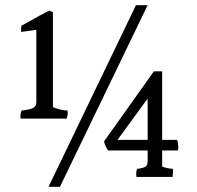

<svg xmlns="http://www.w3.org/2000/svg" viewBox="-20 -730 759 740"><path d="M240 -304Q241 -300 241 -292.5Q241 -285 237 -273H59Q59 -278 59 -286Q59 -294 63 -304Q94 -307 107 -313.5Q120 -320 120 -336V-615L62 -607Q60 -622 63 -631Q148 -679 170 -689L184 -683V-317Q213 -305 240 -304ZM504 -710H549L211 -10H167ZM549 -191V-350L433 -191ZM605 -150V-88Q622 -81 647 -79Q647 -60 645 -48H506Q505 -53 505 -61Q505 -69 508 -79Q532 -82 540.5 -87.5Q549 -93 549 -109V-150H397Q386 -164 381 -185L573 -455H605V-191H663Q667 -176 667 -166Q667 -156 666 -150Z"/></svg>

Font: Halant Medium
Style: Regular
Weight: 500
Designer: Hitesh Malaviya (Devanagari), Satya Rajpurohit (Latin)
Foundry: Indian Type Foundry
Version: Version 1.101;PS 1.0;hotconv 1.0.78;makeotf.lib2.5.61930; tt